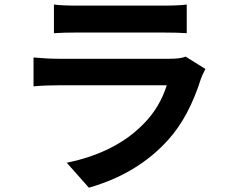

<svg xmlns="http://www.w3.org/2000/svg" viewBox="-20 -787 1040 864"><path d="M815.4 -532.2 904.3 -476.6Q891.6 -452.1 884.8 -434.6Q830.1 -260.7 737.3 -158.2Q599.6 -4.9 379.9 57.6L280.3 -54.7Q500 -99.6 627 -230.5Q699.2 -303.7 730.5 -403.3H247.1Q183.6 -403.3 130.9 -398.4V-528.3Q193.4 -522.5 247.1 -522.5H742.2Q793 -522.5 815.4 -532.2ZM222.7 -637.7V-766.6Q257.8 -761.7 327.1 -761.7H711.9Q785.2 -761.7 820.3 -766.6V-637.7Q779.3 -640.6 710 -640.6H327.1Q266.6 -640.6 222.7 -637.7Z"/></svg>

Font: Gen Shin Gothic Bold
Style: Bold
Weight: 700
Designer: [Source Han Sans]
Ryoko NISHIZUKA  (kana & ideographs); Paul D. Hunt (Latin, Greek & Cyrillic); Wenlong ZHANG  (bopomofo
Version: Version 1.002.20150607